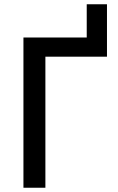

<svg xmlns="http://www.w3.org/2000/svg" viewBox="-20 -881 554 901"><path d="M90 0V-705H387V-861H482V-615H193V0Z"/></svg>

Font: Nunito Sans 7pt Condensed SemiBold
Style: Regular
Weight: 600
Width: 3
Designer: Vernon Adams
Foundry: Vernon Adams
Version: Version 3.101;gftools[0.9.27]